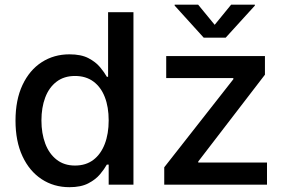

<svg xmlns="http://www.w3.org/2000/svg" viewBox="-20 -779 1206 810"><path d="M272.9 10.7Q207 10.7 155.5 -23.2Q104 -57.1 74.7 -120.1Q45.4 -183.1 45.4 -270Q45.4 -357.9 75 -420.7Q104.5 -483.4 156 -516.6Q207.5 -549.8 272.9 -549.8Q322.3 -549.8 353 -533.7Q383.8 -517.6 402.1 -495.6Q420.4 -473.6 430.7 -455.1H436V-727.5H543V0H438.5V-84.5H430.7Q420.4 -65.9 401.9 -43.7Q383.3 -21.5 352.3 -5.4Q321.3 10.7 272.9 10.7ZM296.4 -80.6Q342.3 -80.6 373.8 -104.5Q405.3 -128.4 421.9 -171.4Q438.5 -214.4 438.5 -271Q438.5 -327.6 422.1 -369.6Q405.8 -411.6 374 -435.1Q342.3 -458.5 296.4 -458.5Q250 -458.5 218.3 -434.1Q186.5 -409.7 170.7 -367.4Q154.8 -325.2 154.8 -271Q154.8 -216.3 170.9 -173.3Q187 -130.4 218.8 -105.5Q250.5 -80.6 296.4 -80.6ZM672.9 0V-73.2L964.4 -444.8V-449.7H681.2V-542.5H1097.7V-463.9L816.4 -97.7V-93.3H1106.4V0ZM815.9 -759.3 885.7 -674.3 955.1 -759.3H1055.2V-755.4L932.1 -620.1H839.4L716.8 -755.4V-759.3Z"/></svg>

Font: Inter 16pt Medium
Style: Regular
Weight: 500
Version: Version 4.001;git-66647c0bb